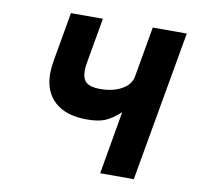

<svg xmlns="http://www.w3.org/2000/svg" viewBox="-66 -621 733 692"><g transform="rotate(10 300.0 -275.0)"><path d="M383.5 -230.5Q354 -203.5 328.8 -193Q303.5 -182.5 262 -182.5Q186 -182.5 144.8 -219.5Q103.5 -256.5 103.5 -323.5Q103.5 -342 107.5 -367L139.5 -550H256.5L228 -388Q224.5 -370 224.5 -354Q224.5 -324.5 239.8 -311.8Q255 -299 290 -299Q337 -299 369 -317Q401 -335 406.5 -364.5L439 -550H563.5L466.5 0H343.5Z"/></g></svg>

Font: JuliaMono ExtraBold
Style: Italic
Weight: 800
Italic angle: -9°
Monospace: yes
Designer: cormullion
Foundry: corm
Version: Version 0.057; ttfautohint (v1.8.4)